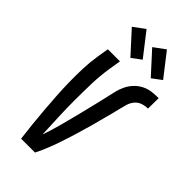

<svg xmlns="http://www.w3.org/2000/svg" viewBox="-296 -1057 1133 1133"><g transform="rotate(45 270.5 -490.5)"><path d="M252 0H136Q129 -54 123.5 -108.5Q118 -163 113.5 -217.5Q109 -272 105.5 -327Q102 -382 101 -437.5Q100 -493 102 -549Q104 -605 113 -662L125 -735H226L214 -662Q203 -591 201 -521.5Q199 -452 199 -382.5Q199 -313 202 -244Q205 -175 208 -107Q217 -133 225.5 -160Q234 -187 241 -213.5Q248 -240 255 -267Q262 -294 269 -321Q276 -348 282.5 -374.5Q289 -401 295.5 -428Q302 -455 308.5 -482Q315 -509 321 -536Q327 -563 333.5 -590Q340 -617 352.5 -642.5Q365 -668 385.5 -689.5Q406 -711 432.5 -724Q459 -737 486.5 -740Q514 -743 541 -743L540 -655Q518 -655 495 -647.5Q472 -640 456.5 -621Q441 -602 434.5 -579Q428 -556 422.5 -533.5Q417 -511 411.5 -488.5Q406 -466 399.5 -443.5Q393 -421 387.5 -398.5Q382 -376 376 -354Q370 -332 363 -309.5Q356 -287 350 -264.5Q344 -242 336.5 -220Q329 -198 322 -175.5Q315 -153 307 -131Q299 -109 290.5 -87Q282 -65 272.5 -43Q263 -21 252 0ZM425 -793 301 -929 372 -981 484 -837ZM255 -793 131 -929 202 -981 314 -837Z"/></g></svg>

Font: Iosevka Term Curly Semibold
Style: Italic
Weight: 600
Italic angle: -9°
Designer: Belleve Invis
Foundry: Belleve Invis
Version: Version 32.3.0